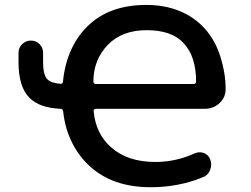

<svg xmlns="http://www.w3.org/2000/svg" viewBox="-20 -785 1040 794"><path d="M603.5 -10.7Q524.4 -10.7 460.9 -32.7Q397.5 -54.7 349.1 -99.6Q300.8 -144.5 273.4 -205.1Q248 -258.8 241.2 -325.2Q239.3 -335 230.5 -335Q142.6 -338.9 101.6 -380.9Q56.6 -425.8 56.6 -527.3V-566.4Q56.6 -587.9 71.8 -602.5Q86.9 -617.2 107.9 -617.2Q128.9 -617.2 143.6 -602.5Q158.2 -587.9 158.2 -566.4V-529.3Q158.2 -473.6 176.8 -456.1Q192.4 -441.4 230.5 -438.5Q239.3 -437.5 240.2 -447.3Q247.1 -515.6 270.5 -570.3Q295.9 -630.9 341.3 -675.8Q386.7 -720.7 447.8 -742.7Q508.8 -764.6 584 -764.6Q660.2 -764.6 720.7 -740.2Q782.2 -715.8 826.2 -667.5Q870.1 -619.1 891.6 -549.8Q913.1 -481.4 913.1 -416Q913.1 -382.8 888.7 -359.4Q863.3 -335 826.2 -335H376Q372.1 -335 369.1 -332Q366.2 -329.1 367.2 -325.2Q376 -231.4 439.5 -175.8Q507.8 -115.2 622.1 -115.2Q707 -115.2 784.2 -150.4Q794.9 -155.3 805.7 -155.3Q814.5 -155.3 823.2 -152.3Q842.8 -144.5 849.6 -125Q853.5 -115.2 853.5 -104.5Q853.5 -92.8 848.6 -81.1Q839.8 -59.6 818.4 -51.8Q717.8 -10.7 603.5 -10.7ZM781.2 -437.5Q785.2 -437.5 788.1 -440.4Q791 -443.4 791 -447.3Q791 -550.8 740.2 -605.5Q691.4 -660.2 586.9 -660.2Q485.4 -660.2 426.8 -600.6Q366.2 -538.1 366.2 -447.3Q366.2 -443.4 369.1 -440.4Q372.1 -437.5 376 -437.5Z"/></svg>

Font: Rounded-X Mgen+ 1m medium
Style: Regular
Weight: 500
Designer: [Source Han Sans]
Ryoko NISHIZUKA  (kana & ideographs); Paul D. Hunt (Latin, Greek & Cyrillic); Wenlong ZHANG  (bopomofo
Version: Version 1.059.20150602